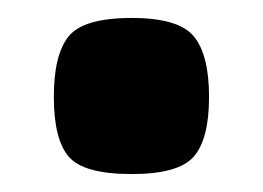

<svg xmlns="http://www.w3.org/2000/svg" viewBox="-20 -350 293 214"><path d="M40 -242Q40 -289 56.5 -309.5Q73 -330 127 -330Q179 -330 196 -309.5Q213 -289 213 -242Q213 -195 196 -175.5Q179 -156 127 -156Q73 -156 56.5 -175.5Q40 -195 40 -242Z"/></svg>

Font: Changa SemiBold
Style: Regular
Weight: 600
Designer: Eduardo Rodriguez Tunni
Foundry: Eduardo Rodriguez Tunni
Version: Version 3.002; ttfautohint (v1.8.2)